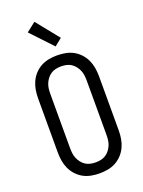

<svg xmlns="http://www.w3.org/2000/svg" viewBox="-179 -1059 858 1149"><g transform="rotate(-20 250.0 -485.0)"><path d="M250 8Q223 8 196.5 3Q170 -2 147 -14.5Q124 -27 105.5 -47Q87 -67 76 -91Q65 -115 60.5 -141.5Q56 -168 56 -195V-540Q56 -567 60.5 -593.5Q65 -620 76 -644Q87 -668 105.5 -688Q124 -708 147 -720.5Q170 -733 196.5 -738Q223 -743 250 -743Q277 -743 303.5 -738Q330 -733 353 -720.5Q376 -708 394.5 -688Q413 -668 424 -644Q435 -620 439.5 -593.5Q444 -567 444 -540V-195Q444 -168 439.5 -141.5Q435 -115 424 -91Q413 -67 394.5 -47Q376 -27 353 -14.5Q330 -2 303.5 3Q277 8 250 8ZM250 -62Q267 -62 283.5 -65.5Q300 -69 314 -78Q328 -87 338.5 -100.5Q349 -114 355.5 -129.5Q362 -145 364 -161.5Q366 -178 366 -195V-540Q366 -557 364 -573.5Q362 -590 355.5 -605.5Q349 -621 338.5 -634.5Q328 -648 314 -657Q300 -666 283.5 -669.5Q267 -673 250 -673Q233 -673 216.5 -669.5Q200 -666 186 -657Q172 -648 161.5 -634.5Q151 -621 144.5 -605.5Q138 -590 136 -573.5Q134 -557 134 -540V-195Q134 -178 136 -161.5Q138 -145 144.5 -129.5Q151 -114 161.5 -100.5Q172 -87 186 -78Q200 -69 216.5 -65.5Q233 -62 250 -62ZM261 -796 133 -932 192 -978 308 -834Z"/></g></svg>

Font: Iosevka srxl
Style: Regular
Weight: 400
Monospace: yes
Designer: Belleve Invis
Foundry: Belleve Invis
Version: Version 33.0.1; ttfautohint (v1.8.3)